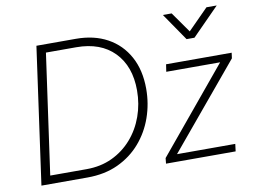

<svg xmlns="http://www.w3.org/2000/svg" viewBox="-83 -911 1359 1032"><g transform="rotate(-10 597.0 -395.0)"><path d="M63 0 167 -745H382Q481 -745 554 -705Q627 -665 667.5 -591Q708 -517 708 -415Q708 -334 682 -259.5Q656 -185 605.5 -126.5Q555 -68 482 -34Q409 0 314 0ZM119 -45H317Q395 -45 457.5 -74.5Q520 -104 565 -155.5Q610 -207 634 -274Q658 -341 658 -415Q658 -547 583.5 -623.5Q509 -700 376 -700H211ZM743 0 746 -30 1124 -486H830L836 -526H1194L1190 -496L810 -40H1128L1123 0ZM968 -640 865 -790H913L992 -678L1103 -790H1159L1011 -640Z"/></g></svg>

Font: Plus Jakarta Sans ExtraLight
Style: Italic
Weight: 200
Italic angle: -8°
Designer: Gumpita Rahayu
Foundry: Tokotype
Version: Version 2.071; ttfautohint (v1.8.4.7-5d5b);gftools[0.9.29]